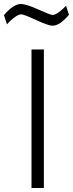

<svg xmlns="http://www.w3.org/2000/svg" viewBox="-71 -943 366 963"><path d="M87 0V-695H149V0ZM192 -814Q172 -814 110.5 -842.5Q49 -871 36 -871Q14 -871 -24 -834L-36 -821L-51 -867Q-4 -923 34 -923Q60 -923 121 -895.5Q182 -868 193 -868Q212 -868 248 -902L260 -914L275 -869Q229 -814 192 -814Z"/></svg>

Font: Titillium Web
Style: Light
Weight: 300
Version: Version 1.001;PS 57.000;hotconv 1.0.70;makeotf.lib2.5.55311